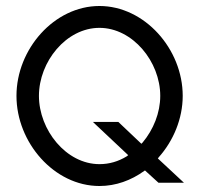

<svg xmlns="http://www.w3.org/2000/svg" viewBox="-20 -610 669 641"><path d="M35 -290C35 -134 161 11 312 11C367 11 418 -8 461 -39L464 -41L509 0H594L507 -81L510 -85C559 -140 590 -214 590 -290C590 -446 463 -590 312 -590C161 -590 35 -446 35 -290ZM110 -290C110 -404 201 -517 312 -517C423 -517 515 -404 515 -290C515 -233 492 -177 456 -134L452 -130L375 -203H290L408 -92L403 -88C375 -71 345 -62 312 -62C201 -62 110 -176 110 -290Z"/></svg>

Font: Charger Sport
Style: Lit
Weight: 300
Designer: Jasper
Foundry: Cannot Into Space Fonts
Version: Version 1.1